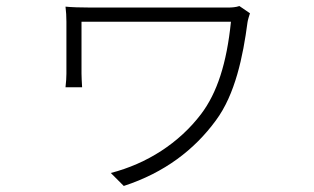

<svg xmlns="http://www.w3.org/2000/svg" viewBox="-20 -549 1040 636"><path d="M808 -505 773 -529C762 -525 747 -524 736 -524C698 -524 303 -524 280 -524C247 -524 217 -525 197 -527C199 -511 200 -494 200 -477C200 -446 200 -328 200 -305C200 -294 199 -276 197 -260H252C251 -276 250 -295 250 -305C250 -328 250 -453 250 -477C308 -477 703 -477 745 -477C731 -339 699 -241 646 -171C573 -75 467 -7 347 24L390 67C525 23 624 -53 695 -150C759 -236 785 -362 800 -476C801 -483 806 -499 808 -505Z"/></svg>

Font: Noto Sans KR Light
Style: Regular
Weight: 300
Designer: Ryoko NISHIZUKA 西塚涼子 (kana, bopomofo & ideographs); Paul D. Hunt (Latin, Greek & Cyrillic); Sandoll Communications 산돌커뮤니
Foundry: Adobe
Version: Version 2.004;hotconv 1.0.118;makeotfexe 2.5.65603